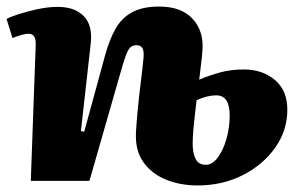

<svg xmlns="http://www.w3.org/2000/svg" viewBox="-20 -552 913 586"><path d="M588 -309Q619 -322 652 -331Q685 -340 724 -340Q781 -340 819 -308Q857 -276 857 -217Q857 -154 820 -101.5Q783 -49 721 -17.5Q659 14 583 14Q530 14 486 -4Q442 -22 417 -58Q392 -94 395 -149Q397 -183 401 -223.5Q405 -264 410 -303.5Q415 -343 418 -375Q420 -397 414.5 -405.5Q409 -414 397 -414Q386 -414 379 -408.5Q372 -403 365 -385Q358 -367 348 -331L253 0H74L89 -416Q90 -449 67 -449Q58 -449 46 -445.5Q34 -442 18 -436L0 -494Q10 -500 36 -508.5Q62 -517 94.5 -524Q127 -531 156 -531Q208 -531 235.5 -503Q263 -475 257 -420L227 -152L237 -150L301 -384Q314 -431 332.5 -464Q351 -497 383 -514.5Q415 -532 466 -532Q533 -532 567.5 -495Q602 -458 598 -399Q596 -373 593 -351Q590 -329 588 -309ZM580 -246Q578 -228 575 -203Q572 -178 570 -154Q568 -130 568 -114Q568 -85 577 -67Q586 -49 608 -49Q628 -49 644.5 -71Q661 -93 671 -127.5Q681 -162 681 -200Q681 -261 640 -261Q612 -261 580 -246Z"/></svg>

Font: Literata 36pt ExtraBold
Style: Italic
Weight: 800
Italic angle: -2°
Designer: Latin by Veronika Burian and Jose Scaglione. Greek by Irene Vlachou. Cyrillic by Vera Evstafieva
Foundry: TypeTogether
Version: Version 3.002